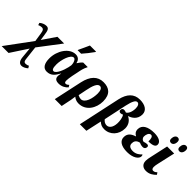

<svg xmlns="http://www.w3.org/2000/svg" viewBox="-7 -1911 3243 3243"><g transform="rotate(45 1614.5 -289.5)"><path d="M-108 241H56L256 -64L273 116C279 198 308 241 363 241C398 241 441 219 475 189L452 150C440 158 412 167 394 167C351 170 340 143 336 91L309 -144L607 -536H447L285 -298L269 -407C257 -503 240 -536 186 -536C142 -536 97 -515 65 -487L78 -446C98 -457 122 -462 140 -463C185 -467 200 -440 209 -378L233 -222Z M848 -617H932C985 -677 1032 -736 1082 -807L1086 -820H939C908 -752 884 -697 853 -634ZM733 9C838 9 882 -59 927 -139H931C910 -60 911 10 1016 10C1091 10 1147 -22 1185 -66L1163 -103C1141 -84 1128 -73 1106 -73C1094 -73 1075 -74 1075 -121C1075 -148 1081 -192 1091 -246L1112 -346C1128 -425 1133 -460 1171 -536H1061C1033 -511 1012 -481 990 -448H988C977 -512 935 -546 876 -546C726 -546 607 -365 607 -183C607 -61 649 9 733 9ZM811 -78C783 -78 764 -101 764 -195C764 -304 819 -484 892 -484C923 -484 954 -430 953 -361L942 -304C922 -215 867 -78 811 -78Z M1160 240H1324L1362 54C1369 18 1372 -5 1375 -34C1407 -7 1445 10 1495 10C1668 10 1765 -150 1765 -310C1765 -482 1674 -546 1541 -546C1401 -546 1310 -451 1271 -273ZM1469 -70C1451 -70 1421 -79 1397 -92L1426 -238C1451 -368 1486 -457 1542 -457C1581 -457 1606 -415 1606 -341C1606 -227 1566 -70 1469 -70Z M1759 241H1915L1977 -42C2016 -8 2049 10 2109 10C2244 10 2351 -100 2351 -252C2351 -342 2299 -404 2239 -430V-434C2299 -452 2391 -505 2391 -624C2391 -725 2301 -772 2185 -772C2043 -772 1960 -680 1923 -520ZM2093 -65C2044 -65 2015 -92 1996 -117L2084 -530C2112 -659 2144 -712 2182 -712C2214 -712 2238 -677 2238 -617C2238 -538 2211 -472 2169 -449C2148 -456 2135 -461 2117 -461C2089 -461 2072 -444 2072 -413C2072 -390 2089 -376 2113 -376C2129 -376 2149 -383 2158 -390C2190 -355 2199 -269 2197 -221C2193 -115 2145 -65 2093 -65Z M2655 10C2801 10 2879 -56 2879 -112C2879 -132 2873 -142 2868 -147C2835 -111 2784 -70 2712 -70C2646 -70 2606 -95 2606 -148C2606 -190 2618 -240 2697 -257C2714 -248 2748 -237 2782 -237C2817 -237 2837 -259 2837 -294C2837 -317 2821 -326 2797 -326C2776 -326 2751 -317 2729 -311C2700 -316 2670 -339 2670 -380C2670 -418 2687 -485 2735 -485C2773 -485 2785 -437 2783 -373C2899 -373 2933 -404 2933 -446C2933 -504 2869 -546 2754 -546C2598 -546 2508 -490 2508 -391C2508 -339 2535 -306 2573 -288L2572 -283C2492 -257 2436 -217 2436 -130C2436 -41 2513 10 2655 10Z M3271 -624C3306 -624 3337 -655 3337 -718C3337 -755 3317 -772 3287 -772C3245 -772 3221 -728 3221 -677C3221 -640 3241 -624 3271 -624ZM3071 -624C3105 -624 3137 -655 3137 -718C3137 -755 3117 -772 3087 -772C3045 -772 3021 -728 3021 -677C3021 -640 3041 -624 3071 -624ZM3104 10C3185 10 3240 -30 3284 -76L3258 -112C3239 -92 3220 -78 3188 -78C3164 -78 3151 -101 3151 -131C3151 -158 3155 -183 3165 -226L3235 -536H3067L2998 -222C2988 -176 2981 -143 2981 -110C2981 -31 3032 10 3104 10Z"/></g></svg>

Font: Noto Serif SemiCondensed Extra
Style: Italic
Weight: 800
Width: 4
Italic angle: -12°
Designer: Monotype Design Team
Foundry: Monotype Imaging Inc.
Version: Version 1.901